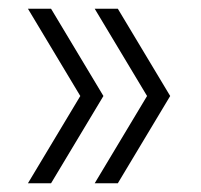

<svg xmlns="http://www.w3.org/2000/svg" viewBox="-20 -490 460 440"><path d="M44 -70H97L217 -270L97 -470H44L164 -270ZM197 -70H250L370 -270L250 -470H197L317 -270Z"/></svg>

Font: Uncut Sans Light
Style: Regular
Weight: 300
Designer: Kasper Nordkvist
Foundry: UNCUT.wtf
Version: Version 1.304;Glyphs 3.2 (3246)